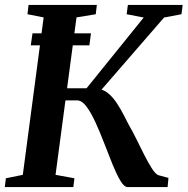

<svg xmlns="http://www.w3.org/2000/svg" viewBox="-20 -763 766 783"><path d="M105.5 -578 112.5 -627H351L344.5 -578ZM501 0Q486.5 0 471.2 -25.5Q456 -51 439.5 -91.2Q423 -131.5 405.8 -176.8Q388.5 -222 370.2 -262.2Q352 -302.5 333 -328Q314 -353.5 295 -353.5H208.5L215 -403H333L566 -691.5L496.5 -705L501.5 -743H725L720 -705L649 -691.5L358.5 -356.5L367 -401Q388.5 -402 406.5 -392.2Q424.5 -382.5 440.5 -363.5Q456.5 -344.5 471.8 -317.5Q487 -290.5 503.5 -257Q520.5 -228 537 -194.2Q553.5 -160.5 569.2 -129.5Q585 -98.5 599 -76.8Q613 -55 624.5 -49L667 -37.5L663.5 0ZM-0.5 0 4 -36 73 -50 158 -692 92 -705 96.5 -743H375L370.5 -705L292 -692L206.5 -50L283.5 -36L279 0Z"/></svg>

Font: Merriweather 60pt SemiBold
Style: Italic
Weight: 600
Italic angle: -7.8°
Version: Version 2.101